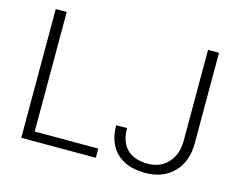

<svg xmlns="http://www.w3.org/2000/svg" viewBox="-99 -863 1276 1024"><g transform="rotate(15 538.5 -350.5)"><path d="M89.8 0ZM150.4 -50.8H501.5V0H89.8V-710.9H150.4ZM930.7 -710.9H991.2V-211.4Q991.2 -110.4 932.9 -50.3Q874.5 9.8 776.4 9.8Q672.9 9.8 617.2 -44.4Q561.5 -98.6 561.5 -195.8H621.6Q621.6 -118.7 662.1 -79.8Q702.6 -41 776.4 -41Q844.2 -41 887 -85.9Q929.7 -130.9 930.7 -208Z"/></g></svg>

Font: Roboto Light
Style: Regular
Weight: 300
Designer: Google
Version: Version 2.134; 2016; ttfautohint (v1.6)